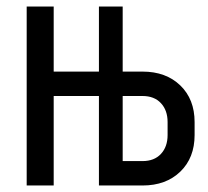

<svg xmlns="http://www.w3.org/2000/svg" viewBox="-20 -570 640 590"><path d="M62 0V-550H145V-350H284V-550H357V-350H418Q490 -350 534 -307.5Q578 -265 578 -195V-155Q578 -85 534 -42.5Q490 0 418 0H284V-275H145V0ZM357 -75H418Q454 -75 474.5 -97Q495 -119 495 -155V-195Q495 -231 474.5 -253Q454 -275 418 -275H357Z"/></svg>

Font: JetBrainsMono NF
Style: Regular
Weight: 400
Designer: Philipp Nurullin, Konstantin Bulenkov
Foundry: JetBrains
Version: Version 2.251; ttfautohint (v1.8.3);Nerd Fonts 2.2.2